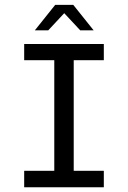

<svg xmlns="http://www.w3.org/2000/svg" viewBox="-20 -790 540 810"><path d="M82 -604.5H418V-536.1H291V-69.3H418V0H82V-69.3H209V-536.1H82ZM212.9 -769.5H289.1L375 -662.1H318.4L251 -734.4L183.6 -662.1H127Z"/></svg>

Font: BabelStone Shapes
Style: Regular
Weight: 400
Designer: Andrew West
Foundry: BabelStone
Version: Version 15.0.0 September 13, 2022